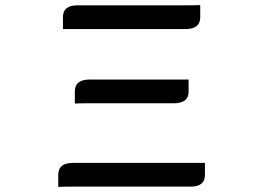

<svg xmlns="http://www.w3.org/2000/svg" viewBox="-20 -729 1040 758"><path d="M228.5 -662.1Q228.5 -708 286.1 -708H712.9Q754.9 -708 770.5 -709Q770.5 -708 770.5 -661.1Q770.5 -614.3 712.9 -614.3H286.1Q244.1 -614.3 228.5 -614.3Q228.5 -614.3 228.5 -662.1ZM275.4 -368.2Q275.4 -415 334 -415H666Q709 -415 724.6 -415Q724.6 -415 724.6 -367.2Q724.6 -321.3 666 -321.3H334Q291 -321.3 275.4 -320.3Q275.4 -321.3 275.4 -368.2ZM210 -39.1Q210 -85.9 267.6 -85.9H732.4Q773.4 -85.9 789.1 -85.9Q789.1 -85.9 789.1 -38.1Q789.1 7.8 732.4 7.8H267.6Q225.6 7.8 210 8.8Q210 7.8 210 -39.1Z"/></svg>

Font: YuPearl-Regular
Style: Regular
Weight: 400
Designer: Max Yao
Foundry: Max-Everyday
Version: Version 1.011; ttfautohint (v1.8.3)